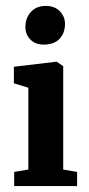

<svg xmlns="http://www.w3.org/2000/svg" viewBox="-20 -630 301 650"><path d="M28 0V-48L76 -56V-333L27 -348V-404L170 -421H172L194 -406V-56L241 -48V0ZM128 -479Q100 -479 83 -496Q66 -513 66 -539Q66 -569 84.5 -589.5Q103 -610 135 -610Q165 -610 182.5 -592Q200 -574 200 -549Q200 -518 181.5 -498.5Q163 -479 128 -479Z"/></svg>

Font: Aikya
Style: Bold
Weight: 700
Designer: Neelakash Kshetrimayum (Latin subset based on Merriweather by Eben Sorkin)
Foundry: Brand New Type
Version: Version 1.00 b005